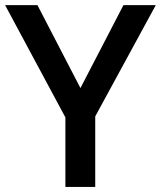

<svg xmlns="http://www.w3.org/2000/svg" viewBox="-20 -734 632 754"><path d="M295.9 -388.2 464.8 -713.9H591.8L354 -276.9V0H236.8V-272.9L0 -713.9H127Z"/></svg>

Font: f0_51262          
Style: Regular
Weight: 600
Foundry: Ascender Corporation
Version: Version 1.10